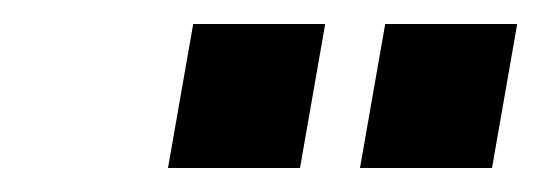

<svg xmlns="http://www.w3.org/2000/svg" viewBox="-20 -710 451 160"><path d="M280 -570 301 -690H411L390 -570ZM120 -570 141 -690H251L230 -570Z"/></svg>

Font: Cuprum
Style: Bold Italic
Weight: 700
Italic angle: -10°
Designer: Jovanny Lemonad
Foundry: Jovanny Lemonad
Version: Version 3.000